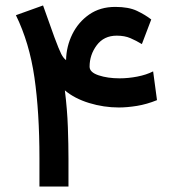

<svg xmlns="http://www.w3.org/2000/svg" viewBox="-20 -681 622 701"><path d="M406.2 -550.8Q359.4 -550.8 333.3 -515.9Q307.1 -481 307.1 -437.5Q307.1 -417 340.1 -406Q373 -395 416.5 -395Q448.7 -395 481.4 -401.4Q514.2 -407.7 539.1 -420.4L553.2 -315.4Q516.1 -300.3 480 -294.4Q443.8 -288.6 413.6 -288.6Q358.9 -288.6 305.4 -304.9Q252 -321.3 216.8 -351.1Q225.6 -280.3 227.8 -216.3Q230 -152.3 230 -102.1V0H124V-103.5Q124 -271.5 105.7 -398.2Q87.4 -524.9 38.1 -625.5L137.2 -661.1L178.7 -544.9Q195.8 -499 203.6 -483.9Q211.4 -468.8 221.2 -461.4Q222.2 -511.7 244.1 -556.2Q266.1 -600.6 305.9 -628.2Q345.7 -655.8 400.9 -655.8Q449.7 -655.8 480 -641.4Q510.3 -627 532.2 -609.9L498 -520Q477.1 -532.7 456.1 -541.7Q435.1 -550.8 406.2 -550.8Z"/></svg>

Font: Vazirmatn RD UI Medium
Style: Regular
Weight: 500
Designer: Saber Rastikerdar
Foundry: Saber Rastikerdar
Version: Version 33.003